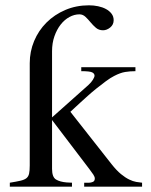

<svg xmlns="http://www.w3.org/2000/svg" viewBox="-20 -703 570 723"><path d="M297 0V-15H316Q322 -15 329.5 -18Q337 -21 337 -31Q337 -37 331.5 -45.5Q326 -54 316 -67L176 -251V-67Q176 -36 191 -27Q206 -18 231 -16L251 -15V0H17V-15Q42 -19 57 -22.5Q72 -26 79.5 -32Q87 -38 89.5 -49Q92 -60 92 -80V-465Q92 -509 108.5 -548.5Q125 -588 155 -618Q185 -648 226 -665.5Q267 -683 315 -683Q333 -683 349.5 -679.5Q366 -676 379 -669Q392 -662 400 -651.5Q408 -641 408 -627Q408 -610 395 -599.5Q382 -589 368 -589Q352 -589 341 -598.5Q330 -608 321 -619Q312 -630 302 -639.5Q292 -649 279 -649Q260 -649 241.5 -639Q223 -629 208.5 -610.5Q194 -592 185 -566.5Q176 -541 176 -510V-261L313 -383Q324 -393 330 -403Q336 -413 336 -418Q336 -426 327 -430.5Q318 -435 286 -435V-450H490V-435Q470 -435 451.5 -432Q433 -429 410 -417Q396 -410 378.5 -397Q361 -384 343.5 -370Q326 -356 310.5 -342Q295 -328 285 -319L245 -282L400 -85Q419 -61 435.5 -47.5Q452 -34 466.5 -27Q481 -20 493 -18Q505 -16 515 -15V0Z"/></svg>

Font: STIXGeneralUnicodeRegular
Style: Regular
Weight: 400
Designer: MicroPress Inc., with final additions and corrections provided by Coen Hoffman, Elsevier (retired)
Version: Version 1.1.0